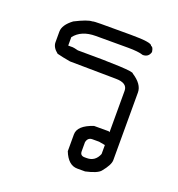

<svg xmlns="http://www.w3.org/2000/svg" viewBox="-95 -552 583 630"><g transform="rotate(20 197.0 -236.5)"><path d="M152.3 -472.7H257.8Q332 -472.7 332 -460.9Q339.4 -460.9 341.8 -443.4Q336.9 -423.8 316.4 -423.8Q298.8 -429.7 263.7 -429.7H150.4Q100.1 -429.7 76.2 -398.4V-369.1H91.8Q95.7 -369.1 111.3 -365.2Q306.6 -365.2 306.6 -355.5Q343.8 -331.5 343.8 -302.7V-66.4Q343.8 -49.8 320.3 -21.5Q309.6 -8.8 269.5 0H242.2Q210.4 0 193.4 -43V-101.6Q193.4 -132.8 246.1 -150.4H296.9L300.8 -148.4V-293Q300.8 -320.3 259.8 -320.3Q237.3 -320.3 99.6 -322.3Q73.2 -326.7 52.7 -332Q33.2 -347.2 33.2 -365.2V-402.3Q33.2 -425.8 64.5 -449.2Q106.9 -470.7 123 -470.7Q128.4 -472.7 152.3 -472.7ZM236.3 -89.8V-58.6Q236.3 -43 252 -43H259.8Q289.1 -43 300.8 -72.3V-103.5Q298.3 -103.5 279.3 -107.4H255.9Q239.7 -107.4 236.3 -89.8Z"/></g></svg>

Font: CEF Fonts CJK
Style: Regular
Weight: 400
Designer: PartyBoss (派对大魔王)
Version: Release 2.25